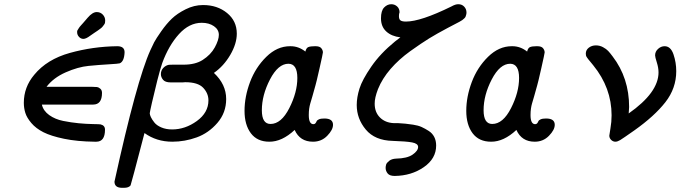

<svg xmlns="http://www.w3.org/2000/svg" viewBox="-20 -667 3222 909"><path d="M92.8 -180.2Q92.8 -254.4 142.1 -313Q202.1 -386.2 311 -416.5Q419.9 -446.8 535.2 -448.2Q570.3 -448.2 569.8 -418.9Q567.9 -376 546.9 -367.2Q541 -365.2 495.1 -362.5Q449.2 -359.9 399.2 -355Q349.1 -350.1 291 -324.5Q232.9 -298.8 200.2 -255.9H418Q432.1 -255.9 439.5 -254.9Q446.8 -253.9 454.8 -247.1Q462.9 -240.2 462.9 -227.1Q462.9 -171.9 420.9 -171.9H178.2Q185.1 -142.1 213.1 -122.1Q241.2 -102.1 279.1 -94.5Q316.9 -86.9 352.5 -83.5Q388.2 -80.1 419.7 -79.6Q451.2 -79.1 456.1 -78.1Q477.1 -73.2 477.1 -53.2Q477.1 3.9 436 3.9H428.2Q345.2 2.9 283.2 -10Q221.2 -22.9 185.5 -41Q149.9 -59.1 128.4 -84.5Q106.9 -109.9 99.9 -132.6Q92.8 -155.3 92.8 -180.2ZM345.2 -514.2Q345.2 -516.1 345.2 -518.1Q345.2 -520 345.7 -521.5Q346.2 -522.9 347.7 -524.9Q349.1 -526.9 350.1 -528.8Q351.1 -530.8 353.5 -534.4Q356 -538.1 357.9 -540.5Q359.9 -543 364.5 -548.1Q369.1 -553.2 372.6 -557.1Q376 -561 382.6 -568.6Q389.2 -576.2 395 -583Q418 -609.9 438 -609.9Q455.1 -609.9 466.6 -597.9Q478 -585.9 478 -569.8Q478 -564 477.1 -559.1Q476.1 -554.2 471.9 -549.1Q467.8 -543.9 465.3 -540.5Q462.9 -537.1 454.8 -531Q446.8 -524.9 442.4 -522Q438 -519 426 -511Q414.1 -502.9 407.2 -498Q387.2 -482.9 375 -482.9Q362.8 -482.9 354 -492.4Q345.2 -502 345.2 -514.2Z M522 192.9Q627 -286.1 691.9 -429.2Q700.7 -449.2 709.7 -466.6Q718.8 -483.9 743.4 -519Q768.1 -554.2 793.5 -578.6Q818.8 -603 858.9 -623Q898.9 -643.1 940.9 -643.1H941.9Q1008.8 -643.1 1054.9 -605.5Q1101.1 -567.9 1101.1 -507.8Q1101.1 -460 1070.1 -407Q1039.1 -354 992.7 -321.8Q1050.8 -267.6 1050.8 -198.2Q1050.8 -133.3 1009.3 -85.2Q967.8 -37.1 911.4 -16.6Q855 3.9 795.9 3.9Q720.7 3.9 664.1 -37.1Q600.1 208 598.1 210.9Q589.4 222.2 566.9 222.2H557.1Q522 221.7 522 192.9ZM689 -130.9Q689 -124 694.3 -112.5Q699.7 -101.1 710.7 -87.2Q721.7 -73.2 743.9 -63.7Q766.1 -54.2 794.9 -54.2Q856.9 -54.2 911.9 -94Q966.8 -133.8 966.8 -191.9Q966.8 -225.1 941.9 -251.5Q917 -277.8 856.9 -277.8Q855 -277.8 850.3 -277.3Q845.7 -276.9 843.8 -276.9H788.1Q762.2 -276.9 752 -289.3Q741.7 -301.8 741.7 -315.9Q741.7 -333 752.7 -345Q763.7 -356.9 777.8 -359.9Q781.7 -360.8 802.7 -360.8H849.1Q904.3 -360.8 939 -382.8Q978 -407.7 997.1 -442.9Q1016.1 -478 1016.1 -502Q1016.1 -526.9 992.9 -543Q969.7 -559.1 935.1 -559.1Q876 -559.1 827.4 -505.6Q778.8 -452.1 748 -368.2Q739.3 -343.3 724.6 -285.6Q710 -228 699.5 -181.4Q689 -134.8 689 -130.9Z M1137.7 -142.1Q1137.7 -209 1163.8 -278.6Q1189.9 -348.1 1241 -398.2Q1292 -448.2 1353 -448.2H1356Q1394 -448.2 1425.8 -422.9Q1429.7 -439.9 1439.7 -444.1Q1449.7 -448.2 1470.7 -448.2H1473.6Q1493.7 -448.2 1501.2 -438.7Q1508.8 -429.2 1508.8 -418.9Q1508.8 -414.1 1492.7 -343Q1476.6 -272 1473.6 -263.2Q1466.8 -237.3 1459.2 -211.7Q1451.7 -186 1448.7 -176Q1445.8 -166 1443.8 -152.6Q1441.9 -139.2 1441.9 -122.1Q1441.9 -79.1 1463.9 -79.1Q1469.7 -79.1 1473.1 -83Q1476.6 -86.9 1478.8 -92.5Q1481 -98.1 1490 -102.1Q1499 -106 1515.6 -106Q1556.6 -106 1556.6 -76.2Q1556.6 -52.2 1529.3 -24.2Q1502 3.9 1461.9 3.9Q1399.9 3.9 1375 -51.8Q1314.9 4.4 1254.9 3.9Q1197.8 3.9 1167.7 -36.1Q1137.7 -76.2 1137.7 -142.1ZM1219.7 -145Q1219.7 -80.1 1260.7 -80.1Q1311.5 -80.1 1349.6 -155Q1387.7 -230 1387.7 -297.9Q1387.7 -364.7 1345.7 -365.2Q1296.9 -365.2 1258.3 -291Q1219.7 -216.8 1219.7 -145Z M1668.9 -169.9Q1668.9 -206.1 1681.9 -247.6Q1694.8 -289.1 1737.8 -351.6Q1780.8 -414.1 1849.6 -470.2L1875.5 -490.2Q1833.5 -495.1 1808.6 -518.1Q1783.7 -541 1783.7 -580.1Q1783.7 -616.2 1798.6 -631.6Q1813.5 -647 1832.5 -647Q1848.6 -647 1860.1 -636.5Q1871.6 -626 1871.6 -608.9Q1868.7 -601.1 1868.7 -590.8Q1868.7 -575.7 1876.2 -570.3Q1883.8 -564.9 1901.9 -564.9Q1971.7 -564.9 2116.7 -636.2Q2136.7 -647.5 2149.9 -647Q2167 -647 2177.7 -635.5Q2188.5 -624 2188.5 -607.9Q2188.5 -602.1 2187 -596.9Q2185.5 -591.8 2184.1 -587.9Q2182.6 -584 2177.7 -579.6Q2172.9 -575.2 2168.7 -572Q2164.6 -568.8 2155.5 -564Q2146.5 -559.1 2140.6 -556.2Q2134.8 -553.2 2121.3 -546.1Q2107.9 -539.1 2098.6 -534.2Q2047.9 -507.3 2011.7 -485.1Q1975.6 -462.9 1922.1 -424.6Q1868.7 -386.2 1829.1 -340.6Q1789.6 -294.9 1769.5 -245.1Q1753.4 -203.1 1753.9 -175.8Q1753.9 -135.7 1778.8 -110.8Q1803.7 -85.9 1844.7 -84H1864.7Q1885.7 -83 1899.2 -81.5Q1912.6 -80.1 1936 -76.7Q1959.5 -73.2 1976.1 -65.7Q1992.7 -58.1 2009.8 -47.1Q2026.9 -36.1 2035.9 -18.6Q2044.9 -1 2044.9 22Q2044.9 84 1986.3 124.5Q1927.7 165 1848.6 166Q1824.7 166 1815.2 154.1Q1805.7 142.1 1805.7 127.9Q1805.7 120.1 1808.1 112.1Q1810.5 104 1822.5 94.5Q1834.5 85 1854.5 84Q1907.7 83 1933.6 64.9Q1959.5 46.9 1959.5 28.8Q1959.5 12.7 1931.2 7.3Q1902.8 2 1838.9 0Q1754.9 -2 1711.9 -53.5Q1668.9 -105 1668.9 -169.9Z M2187.5 -142.1Q2187.5 -209 2213.6 -278.6Q2239.7 -348.1 2290.8 -398.2Q2341.8 -448.2 2402.8 -448.2H2405.8Q2443.8 -448.2 2475.6 -422.9Q2479.5 -439.9 2489.5 -444.1Q2499.5 -448.2 2520.5 -448.2H2523.4Q2543.5 -448.2 2551 -438.7Q2558.6 -429.2 2558.6 -418.9Q2558.6 -414.1 2542.5 -343Q2526.4 -272 2523.4 -263.2Q2516.6 -237.3 2509 -211.7Q2501.5 -186 2498.5 -176Q2495.6 -166 2493.7 -152.6Q2491.7 -139.2 2491.7 -122.1Q2491.7 -79.1 2513.7 -79.1Q2519.5 -79.1 2522.9 -83Q2526.4 -86.9 2528.6 -92.5Q2530.8 -98.1 2539.8 -102.1Q2548.8 -106 2565.4 -106Q2606.4 -106 2606.4 -76.2Q2606.4 -52.2 2579.1 -24.2Q2551.8 3.9 2511.7 3.9Q2449.7 3.9 2424.8 -51.8Q2364.7 4.4 2304.7 3.9Q2247.6 3.9 2217.5 -36.1Q2187.5 -76.2 2187.5 -142.1ZM2269.5 -145Q2269.5 -80.1 2310.5 -80.1Q2361.3 -80.1 2399.4 -155Q2437.5 -230 2437.5 -297.9Q2437.5 -364.7 2395.5 -365.2Q2346.7 -365.2 2308.1 -291Q2269.5 -216.8 2269.5 -145Z M2753.4 -413.1Q2753.4 -430.2 2767.6 -441.2Q2781.7 -452.1 2801.3 -452.1Q2819.3 -452.1 2835 -443.6Q2850.6 -435.1 2859.1 -426Q2867.7 -417 2880.4 -399.9Q2958.5 -297.9 2958.5 -160.2Q2958.5 -150.4 2956.5 -129.9Q3097.7 -229 3097.7 -324.2Q3097.7 -346.2 3089.6 -371.6Q3081.5 -397 3081.5 -404.8Q3081.5 -422.9 3095.5 -435.5Q3109.4 -448.2 3126.5 -448.2Q3155.3 -448.2 3168.5 -409.7Q3181.6 -371.1 3181.6 -330.1Q3181.6 -249 3130.1 -183.1Q3078.6 -117.2 2983.4 -49.8Q2929.2 -11.7 2916.3 -3.9Q2903.3 3.9 2893.6 3.9Q2882.3 3.9 2873.5 -4.6Q2864.7 -13.2 2864.7 -24.9Q2864.7 -28.8 2870.1 -59.3Q2875.5 -89.8 2875.5 -121.1Q2875.5 -251 2788.6 -357.9Q2783.7 -364.7 2775.6 -373.8Q2767.6 -382.8 2765.1 -386.5Q2762.7 -390.1 2759 -395Q2755.4 -399.9 2754.4 -404.1Q2753.4 -408.2 2753.4 -413.1Z"/></svg>

Font: CMU Typewriter Text
Style: BoldItalic
Weight: 700
Italic angle: -14.04°
Version: Version 0.7.0